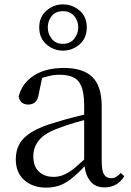

<svg xmlns="http://www.w3.org/2000/svg" viewBox="-20 -841 597 876"><path d="M190 15Q130 15 91 -19Q52 -53 52 -115Q52 -154 69 -184.5Q86 -215 125.5 -239Q165 -263 231 -282Q273 -295 319 -307Q342 -313 364 -318V-359Q364 -415 352 -445.5Q340 -476 315 -488Q290 -500 250 -500Q221 -500 192 -491Q182 -489 172 -485L157 -413Q153 -386 140.5 -375Q128 -364 109 -364Q73 -364 65 -400Q80 -461 134 -496Q188 -531 272 -531Q359 -531 401.5 -489.5Q444 -448 444 -355V-108Q444 -61 455 -44.5Q466 -28 486 -28Q499 -28 509 -33.5Q519 -39 531 -52L547 -37Q531 -11 508.5 1.5Q486 14 457 14Q412 14 390 -17Q371 -41 366 -82Q338 -52 312 -31Q285 -8 256 3.5Q227 15 190 15ZM364 -293Q344 -287 324 -282Q283 -270 249 -257Q185 -234 158.5 -202Q132 -170 132 -128Q132 -82 157.5 -58Q183 -34 225 -34Q248 -34 270 -43Q292 -52 320 -74Q339 -90 364 -113ZM267 -610Q225 -610 192 -638.5Q159 -667 159 -716Q159 -764 192 -792.5Q225 -821 267 -821Q310 -821 343 -793Q376 -765 376 -716Q376 -667 343 -638.5Q310 -610 267 -610ZM267 -641Q300 -641 318.5 -664Q337 -687 337 -716Q337 -746 318.5 -768Q300 -790 267 -790Q234 -790 216 -768Q198 -746 198 -716Q198 -687 216 -664Q234 -641 267 -641Z"/></svg>

Font: Early Summer Mincho
Style: Regular
Weight: 400
Designer: GuiWonder
Version: Version 1.002